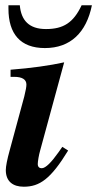

<svg xmlns="http://www.w3.org/2000/svg" viewBox="-20 -698 368 727"><path d="M289 -678C258 -612 220 -588 154 -588C90 -588 60 -621 55 -678H12V-665C12 -570 57 -516 150 -516C247 -516 307 -575 328 -678ZM216 -142 202 -122C175 -84 153 -61 138 -61C130 -61 123 -65 123 -77C123 -86 127 -111 132 -128L223 -462C169 -450 98 -440 20 -434V-407H34C64 -407 80 -397 80 -378C80 -370 78 -357 72 -333L17 -130C7 -94 2 -68 2 -54C2 -11 29 9 70 9C130 9 172 -20 238 -128Z"/></svg>

Font: XITS
Style: Bold Italic
Weight: 700
Italic angle: -16.33°
Designer: MicroPress Inc., with final additions and corrections provided by Coen Hoffman, Elsevier (retired)
Version: Version 1.302